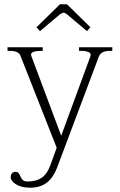

<svg xmlns="http://www.w3.org/2000/svg" viewBox="-20 -690 558 894"><path d="M166 -545 150 -563 259 -670H292L401 -563L385 -545L291 -624Q281 -631 276 -631Q271 -631 260 -624ZM503 -470V-453H491Q450 -453 440 -426L246 90Q229 136 198.5 160Q168 184 120 184Q80 184 55 168.5Q30 153 30 135Q30 123 36 116.5Q42 110 52 110Q61 110 65 114.5Q69 119 71.5 124Q74 129 75 131Q80 143 87 149Q94 155 110 155Q149 155 174.5 137.5Q200 120 215 78L244 -2L75 -431Q66 -453 27 -453H15V-470H179V-453H166Q148 -453 134.5 -448Q121 -443 126 -429L265 -58L401 -428Q406 -442 392.5 -447.5Q379 -453 361 -453H348V-470Z"/></svg>

Font: Taviraj ExtraLight
Style: Regular
Weight: 200
Designer: Katatrad Team
Foundry: CadsonDemak
Version: Version 1.030